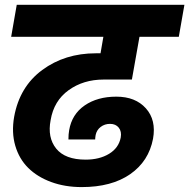

<svg xmlns="http://www.w3.org/2000/svg" viewBox="-20 -760 778 789"><path d="M25.9 -608.9 48.8 -740.2H737.8L714.8 -608.9H553.2L522 -433.1H405.8Q322.8 -433.1 262 -389.4Q201.2 -345.7 188 -266.1Q174.3 -194.8 210.9 -149.4Q247.6 -104 332 -104Q388.7 -104 428.2 -127.9Q467.8 -151.9 476.1 -194.8Q480.5 -219.7 468 -235.4Q455.6 -251 432.1 -251Q410.2 -251 393.8 -238.5Q377.4 -226.1 373 -205.1Q371.1 -193.4 371.1 -187H261.2Q261.2 -208.5 264.2 -225.1Q275.4 -290.5 327.9 -326.7Q380.4 -362.8 458 -362.8Q536.6 -362.8 579.6 -314.7Q622.6 -266.6 608.9 -189.9Q591.3 -97.2 514.9 -44.2Q438.5 8.8 315.9 8.8Q247.1 8.8 190.4 -12Q133.8 -32.7 96.2 -69.8Q58.6 -106.9 42.7 -161.4Q26.9 -215.8 38.1 -279.8Q60.5 -403.8 153.6 -472.4Q246.6 -541 374 -541H393.1L404.8 -608.9Z"/></svg>

Font: SVN-Poppins
Style: Bold Italic
Weight: 700
Italic angle: -10°
Designer: Ninad Kale (Devanagari), Jonny Pinhorn (Latin)
Foundry: Indian Type Foundry
Version: Version 3.002 2017